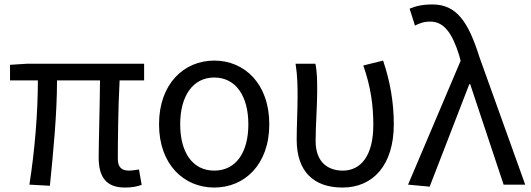

<svg xmlns="http://www.w3.org/2000/svg" viewBox="-20 -829 2386 862"><path d="M541 13C573 13 597 8 616 1L604 -68C583 -65 570 -63 560 -63C526 -63 509 -78 509 -116C509 -169 510 -344 517 -468H627V-543H103L25 -538V-468H150C150 -321 136 -153 112 0L204 5C219 -146 236 -315 236 -468H429C428 -348 423 -179 423 -122C423 -34 457 13 541 13Z M942 13C1078 13 1189 -90 1189 -271C1189 -453 1078 -557 942 -557C806 -557 694 -453 694 -271C694 -90 806 13 942 13ZM942 -63C845 -63 789 -144 789 -271C789 -397 845 -481 942 -481C1039 -481 1095 -397 1095 -271C1095 -144 1039 -63 942 -63Z M1518 13C1654 13 1748 -87 1748 -271C1748 -368 1732 -462 1700 -557L1611 -535C1646 -436 1656 -351 1656 -268C1656 -127 1598 -63 1519 -63C1454 -63 1397 -99 1397 -196C1397 -263 1404 -355 1404 -416C1404 -464 1404 -505 1396 -543H1307C1316 -486 1316 -438 1316 -394C1316 -330 1312 -266 1312 -202C1312 -58 1389 13 1518 13Z M1909 9 2087 -451H2091L2241 0H2338L2132 -574C2083 -730 2030 -809 1922 -809C1874 -809 1845 -801 1819 -790L1843 -714C1862 -724 1882 -732 1912 -732C1974 -732 2011 -679 2042 -579L2048 -556L1812 0Z"/></svg>

Font: Noto Sans JP
Style: Regular
Weight: 400
Designer: Ryoko NISHIZUKA  (kana, bopomofo & ideographs); Paul D. Hunt (Latin, Greek & Cyrillic); Sandoll Communications , Soo-you
Foundry: Adobe
Version: Version 2.002;hotconv 1.0.116;makeotfexe 2.5.65601